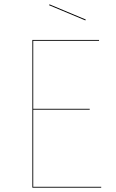

<svg xmlns="http://www.w3.org/2000/svg" viewBox="-20 -864 535 884"><path d="M436 -676H133V-363H393V-359H133V-4H446V0H129V-680H436ZM375 -774 373 -770 206 -840 208 -844Z"/></svg>

Font: FiraGO Four
Style: Regular
Weight: 100
Designer: bBox Type
Foundry: bBox Type GmbH
Version: Version 1.001